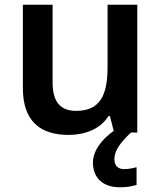

<svg xmlns="http://www.w3.org/2000/svg" viewBox="-20 -562 682 814"><path d="M465 113C465 76 490 43 535 0H562V-542H436V-277C436 -158 404 -92 303 -92C234 -92 203 -132 203 -213V-542H77V-188C77 -50 149 10 271 10C339 10 405 -14 440 -70H446L462 -7C415 26 374 75 374 127C374 191 415 232 488 232C518 232 539 228 559 222V147C547 150 527 155 506 155C481 155 465 141 465 113Z"/></svg>

Font: Noto Sans Sinhala SemiBold
Style: Regular
Weight: 600
Designer: Jelle Bosma - Monotype Design Team
Foundry: Monotype Imaging Inc.
Version: Version 2.006